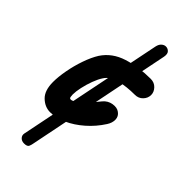

<svg xmlns="http://www.w3.org/2000/svg" viewBox="-209 -525 725 725"><g transform="rotate(45 154.0 -162.0)"><path d="M88 157Q75 157 67.5 149Q60 141 62 130L180 -453Q183 -467 191 -474Q199 -481 208 -481Q218 -481 225.5 -473.5Q233 -466 230 -449L113 132Q112 139 108.5 148Q105 157 88 157ZM74 4Q46 4 23.5 -17.5Q1 -39 1 -85Q1 -112 7.5 -147.5Q14 -183 26 -217.5Q38 -252 53 -276Q82 -320 136 -337Q190 -354 254 -354Q273 -354 285.5 -341Q298 -328 298 -312Q298 -295 285.5 -282Q273 -269 254 -269Q211 -269 175.5 -260.5Q140 -252 124 -227Q114 -212 105.5 -189Q97 -166 92 -143Q87 -120 87 -104Q87 -100 88 -92.5Q89 -85 95 -85Q104 -85 118 -95.5Q132 -106 145.5 -120Q159 -134 170 -147Q181 -160 184 -164Q198 -181 219.5 -184.5Q241 -188 254 -178Q268 -168 268.5 -151Q269 -134 258 -117Q235 -81 203.5 -53.5Q172 -26 138.5 -11Q105 4 74 4Z"/></g></svg>

Font: Edu QLD Beginners
Style: Regular
Weight: 400
Designer: Tina and Corey Anderson
Foundry: Google for Education
Version: Version 1.001